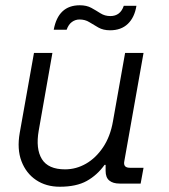

<svg xmlns="http://www.w3.org/2000/svg" viewBox="-20 -697 640 729"><path d="M207 12Q155 12 117 -13.5Q79 -39 61.5 -85Q44 -131 55 -193L109 -496H179L127 -201Q115 -132 139 -93Q163 -54 227 -54Q269 -54 306.5 -75.5Q344 -97 371.5 -138Q399 -179 409 -237L455 -496H525L452 -85Q447 -60 473 -60H525L514 0H434Q409 0 395 -11.5Q381 -23 381 -48V-71H377Q349 -32 309.5 -10Q270 12 207 12ZM398 -582Q372 -582 353.5 -592.5Q335 -603 319 -613Q303 -623 282 -623Q266 -623 253 -613.5Q240 -604 233 -584H184Q201 -677 283 -677Q309 -677 327 -667Q345 -657 361.5 -646.5Q378 -636 399 -636Q437 -636 450 -675H498Q491 -631 465.5 -606.5Q440 -582 398 -582Z"/></svg>

Font: DM Mono Light
Style: Italic
Weight: 300
Italic angle: -10°
Designer: Colophon Foundry
Foundry: Colophon Foundry
Version: Version 1.000; ttfautohint (v1.8.2.53-6de2)